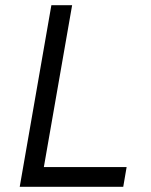

<svg xmlns="http://www.w3.org/2000/svg" viewBox="-20 -720 581 740"><path d="M178 -700H258L149 -76H468L455 0H56Z"/></svg>

Font: Fixel Italic Variable Display Thin
Style: Italic
Weight: 100
Italic angle: -10°
Designer: AlfaBravo + MacPaw
Foundry: Kyrylo Tkachov, Marchela Mozhyna, Serhii Makarenko, Maria Weinstein, Zakhar Kryvoshyya
Version: Version 1.210;Glyphs 3.2 (3217)